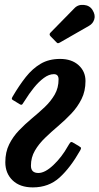

<svg xmlns="http://www.w3.org/2000/svg" viewBox="-20 -782 421 813"><path d="M371.5 -740Q385 -718.5 379.2 -700.2Q373.5 -682 357.5 -673L235.5 -603Q229 -599 225.5 -599Q222 -599 217 -605L194 -628.5Q186 -637 194.5 -644.5L295 -747Q310.5 -763.5 335 -761.2Q359.5 -759 371.5 -740ZM111 -80.5Q111 -49.5 142.5 -49.5Q170.5 -49.5 206 -83Q241.5 -116.5 267.5 -163Q273.5 -173.5 277.5 -178.2Q281.5 -183 288.5 -178.5L312.5 -164.5Q319 -160.5 322 -157.8Q325 -155 319.5 -145Q278.5 -72.5 232.5 -30.5Q186.5 11.5 119 11.5Q64.5 11.5 33.5 -18.2Q2.5 -48 2.5 -95Q2.5 -138 18.8 -170.8Q35 -203.5 60.8 -230.2Q86.5 -257 115.2 -280.8Q144 -304.5 169.8 -329Q195.5 -353.5 211.8 -381.8Q228 -410 228 -446Q228 -468 208 -468Q187.5 -468 165.8 -452Q144 -436 123.2 -410.2Q102.5 -384.5 85 -356Q79 -346 75 -341Q71 -336 64 -340.5L41 -354.5Q34.5 -358 31.2 -361Q28 -364 34 -374Q61 -420 89.2 -455.8Q117.5 -491.5 152.2 -512Q187 -532.5 234.5 -532.5Q283.5 -532.5 312.8 -506Q342 -479.5 342 -439Q342 -396 325.2 -362.5Q308.5 -329 282.2 -301.2Q256 -273.5 226.5 -248.5Q197 -223.5 170.8 -198.2Q144.5 -173 127.8 -144.2Q111 -115.5 111 -80.5Z"/></svg>

Font: Besley* Narrow Medium
Style: Italic
Weight: 500
Width: 4
Italic angle: -13°
Designer: Owen Earl
Foundry: indestructible type*
Version: Version 3.000; ttfautohint (v1.8.3)